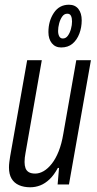

<svg xmlns="http://www.w3.org/2000/svg" viewBox="-20 -781 412 813"><path d="M108 12Q81 12 60.5 3Q40 -6 29 -24.5Q18 -43 18 -72Q18 -83 19.5 -94.5Q21 -106 23 -119L95 -526H157L88 -133Q86 -123 85 -113.5Q84 -104 84 -95Q84 -80 88 -69Q92 -58 102 -52Q112 -46 129 -46Q147 -46 165 -56.5Q183 -67 199.5 -88Q216 -109 228.5 -140.5Q241 -172 248 -214L303 -526H365L272 0H224L230 -70H225Q209 -40 190 -22Q171 -4 150.5 4Q130 12 108 12ZM239 -580Q214 -580 199.5 -598Q185 -616 185 -645Q185 -692 208 -726.5Q231 -761 272 -761Q298 -761 312 -743Q326 -725 326 -695Q326 -665 316 -638.5Q306 -612 287 -596Q268 -580 239 -580ZM246 -618Q259 -618 267.5 -630Q276 -642 280.5 -658.5Q285 -675 285 -690Q285 -705 280.5 -714Q276 -723 265 -723Q252 -723 243.5 -711Q235 -699 230.5 -682Q226 -665 226 -650Q226 -636 231 -627Q236 -618 246 -618Z"/></svg>

Font: Archivo ExtraCondensed Light
Style: Italic
Weight: 300
Width: 2
Italic angle: -10°
Designer: Hector Gatti
Foundry: Omnibus-Type
Version: Version 2.001